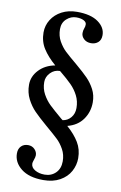

<svg xmlns="http://www.w3.org/2000/svg" viewBox="-100 -760 650 1032"><g transform="rotate(10 225.0 -244.0)"><path d="M377 69Q377 107 358.5 141Q340 175 302.5 196Q265 217 212 217Q134 217 91 183Q48 149 48 100Q48 75 62.5 60.5Q77 46 100 46Q122 46 136 60.5Q150 75 150 93Q150 103 144 119Q143 122 141 128.5Q139 135 139 140Q139 161 161 174Q183 187 214 187Q250 187 274 163.5Q298 140 298 100Q298 64 282 35Q266 6 245 -14Q224 -34 177 -74Q134 -111 109 -136.5Q84 -162 66 -197Q48 -232 48 -275Q48 -320 81.5 -355.5Q115 -391 169 -401Q125 -439 100.5 -477.5Q76 -516 76 -565Q76 -603 96 -635Q116 -667 152 -686Q188 -705 235 -705Q310 -705 350.5 -676Q391 -647 391 -605Q391 -579 375.5 -565.5Q360 -552 337 -552Q313 -552 298 -566Q283 -580 283 -598Q283 -612 288 -625Q292 -634 292 -646Q292 -659 276.5 -667Q261 -675 236 -675Q207 -675 183.5 -654Q160 -633 160 -598Q160 -561 176.5 -532Q193 -503 213.5 -483.5Q234 -464 282 -424Q321 -391 345 -366.5Q369 -342 385.5 -310.5Q402 -279 402 -240Q402 -188 373 -147Q344 -106 289 -92Q331 -55 354 -17Q377 21 377 69ZM251 -124 259 -118Q286 -122 303.5 -143Q321 -164 321 -195Q321 -232 305.5 -262.5Q290 -293 266 -317Q242 -341 203 -373L199 -376Q169 -376 147.5 -354Q126 -332 126 -303Q126 -267 142.5 -237Q159 -207 182 -185Q205 -163 251 -124Z"/></g></svg>

Font: Ibarra Real Nova SemiBold
Style: Regular
Weight: 600
Designer: Jose Maria Ribagorda & Octavio Pardo
Foundry: Jose Maria Ribagorda
Version: Version 1.014